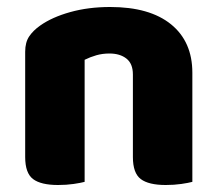

<svg xmlns="http://www.w3.org/2000/svg" viewBox="-20 -521 623 549"><path d="M530 -313V-221H360V-308Q360 -339 341.5 -353.5Q323 -368 293 -368Q273 -368 255.5 -363Q238 -358 222 -350V-221H52V-373Q52 -400 63.5 -417Q75 -434 95 -448Q129 -472 181 -486.5Q233 -501 295 -501Q408 -501 469 -451.5Q530 -402 530 -313ZM52 -264H222V-1Q211 2 190.5 5Q170 8 146 8Q97 8 74.5 -9Q52 -26 52 -72ZM360 -264H530V-1Q519 2 498.5 5Q478 8 454 8Q405 8 382.5 -9Q360 -26 360 -72Z"/></svg>

Font: Baloo Tamma 2 ExtraBold
Style: Regular
Weight: 800
Designer: Divya Kowshik, Shuchita Grover and Ek Type
Foundry: Ek Type
Version: Version 1.700